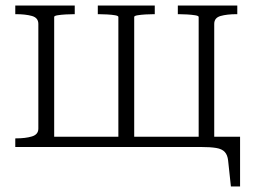

<svg xmlns="http://www.w3.org/2000/svg" viewBox="-20 -529 913 691"><path d="M118 -443Q118 -465 95 -471.5Q72 -478 37 -478H35V-509H249V-478H247Q233 -478 216 -477Q199 -476 187 -474Q175 -472 175 -468V0H35V-31H37Q72 -31 95 -38Q118 -45 118 -66ZM695 -468Q695 -472 682.5 -474Q670 -476 653.5 -477Q637 -478 623 -478H620V-509H834V-478H832Q797 -478 774 -471.5Q751 -465 751 -443V-5H695ZM665 0V-37H844V142H811L801 49Q799 29 789 18Q779 7 758 3.5Q737 0 702 0ZM150 0V-37H726V0ZM332 -478V-509H537V-478H534Q520 -478 503.5 -477Q487 -476 475 -474Q463 -472 463 -468V0H406V-468Q406 -472 394.5 -474Q383 -476 366 -477Q349 -478 335 -478Z"/></svg>

Font: Roboto Serif 36pt ExtraLight
Style: Regular
Weight: 250
Designer: Greg Gazdowicz
Foundry: Commercial Type
Version: Version 1.008